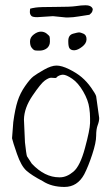

<svg xmlns="http://www.w3.org/2000/svg" viewBox="-20 -700 429 740"><path d="M96.2 -666.5Q102.1 -668.5 117.7 -670.9Q133.3 -673.3 192.9 -673.3Q252.4 -673.3 272.9 -676.5Q293.5 -679.7 309.1 -679.7Q324.7 -679.7 331.5 -673.8Q337.4 -668.9 337.4 -663.6Q337.4 -663.6 337.4 -662.6Q336.4 -655.3 332.5 -650.4L324.7 -643.1Q316.9 -642.1 283.7 -636.7Q260.3 -632.8 244.6 -632.8Q241.7 -632.8 238.8 -632.8Q235.8 -632.8 232.9 -632.8L184.1 -637.7L123.5 -633.8Q107.9 -633.8 102.1 -637.7Q96.2 -642.6 95.2 -651.4Q95.2 -651.4 95.2 -657.2Q95.2 -662.6 96.2 -666.5ZM162.1 -515.1Q150.4 -505.4 133.8 -504.9Q133.8 -504.9 127.4 -504.9Q115.7 -504.9 111.8 -506.8Q106.9 -509.3 101.3 -517.1Q95.7 -524.9 95.7 -540.5Q95.7 -556.2 110.1 -567.1Q124.5 -578.1 137.5 -578.1Q150.4 -578.1 160.2 -570.3Q169.9 -562.5 171.1 -558.6Q172.4 -554.7 172.4 -539.8Q172.4 -524.9 162.1 -515.1ZM267.1 -506.3Q266.1 -506.3 265.1 -506.3Q254.4 -506.3 248.8 -512.7Q243.2 -519 243.2 -539.1Q243.2 -539.1 243.2 -542.5Q243.2 -564.9 261.5 -570.1Q279.8 -575.2 284.9 -575.2Q290 -575.2 301.8 -570.1Q313.5 -564.9 313.5 -548.8Q313.5 -532.7 296.6 -519.8Q279.8 -506.8 267.1 -506.3ZM350.6 -329.1 362.3 -245.1Q362.3 -232.4 356.4 -217.3Q350.6 -202.1 350.6 -176.3Q350.6 -150.4 335.4 -104.5Q320.3 -58.6 304.7 -28.3Q278.3 20.5 228.5 20.5Q178.7 20.5 144.5 -2Q101.6 -24.4 81.5 -42.5Q61.5 -60.5 45.4 -106.9Q29.3 -153.3 26.4 -167L31.2 -229.5Q38.1 -280.3 47.9 -310.5Q57.6 -340.8 76.7 -368.2Q95.7 -395.5 108.4 -405.3Q121.1 -415 149.4 -431.2Q177.7 -447.3 197.8 -447.3Q217.8 -447.3 246.6 -433.1Q275.4 -418.9 294.9 -402.3Q314.5 -385.7 331.1 -362.3Q347.7 -338.9 350.6 -329.1ZM222.7 -412.1H221.7Q209 -411.1 199.2 -403.3V-402.3Q196.3 -399.4 193.4 -399.4Q193.4 -399.4 192.4 -399.4L176.8 -400.4Q168 -400.4 152.8 -389.6Q137.7 -378.9 105.5 -331.5Q73.2 -284.2 72.3 -239.3L76.2 -151.4Q81.1 -106.4 84 -97.7L102.5 -69.3Q152.3 -16.6 208 -16.6H210.9Q237.3 -16.6 263.2 -38.6Q289.1 -60.5 307.6 -129.9Q326.2 -198.2 327.1 -225.6Q327.1 -225.6 327.1 -236.3Q327.1 -236.3 327.1 -245.1Q327.1 -263.7 324.2 -283.2Q320.3 -313.5 300.8 -347.2Q281.2 -380.9 258.3 -396.5Q235.4 -412.1 222.7 -412.1Z"/></svg>

Font: Drukaatie burti
Style: Thin
Weight: 100
Version: Version 0.14